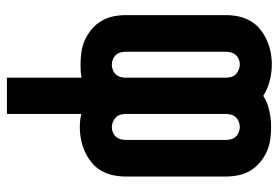

<svg xmlns="http://www.w3.org/2000/svg" viewBox="-142 -632 785 540"><g transform="rotate(-90 250.0 -362.5)"><path d="M338 10Q315 10 292 4Q269 -2 250 -14Q231 -2 208 3Q185 8 162 8Q144 8 126.5 5.5Q109 3 92.5 -4.5Q76 -12 62 -24Q48 -36 39 -51.5Q30 -67 26.5 -84.5Q23 -102 23 -120V-400Q23 -418 26.5 -435.5Q30 -453 39 -469Q48 -485 62 -496.5Q76 -508 92.5 -515.5Q109 -523 126.5 -526.5Q144 -530 162 -530Q171 -530 180.5 -529Q190 -528 199 -526V-735H301V-525Q310 -527 319.5 -527.5Q329 -528 338 -528Q356 -528 373.5 -525.5Q391 -523 407.5 -515.5Q424 -508 438 -496Q452 -484 461 -468.5Q470 -453 473.5 -435.5Q477 -418 477 -400V-120Q477 -102 473.5 -84.5Q470 -67 461 -51Q452 -35 438 -23.5Q424 -12 407.5 -4.5Q391 3 373.5 6.5Q356 10 338 10ZM162 -80Q170 -80 177.5 -83Q185 -86 190 -91.5Q195 -97 197 -104.5Q199 -112 199 -120V-400Q199 -408 197 -415.5Q195 -423 189.5 -428.5Q184 -434 176.5 -437Q169 -440 162 -440Q154 -440 147 -437Q140 -434 135 -428.5Q130 -423 128 -415.5Q126 -408 126 -400V-120Q126 -112 128 -104.5Q130 -97 135 -91.5Q140 -86 147.5 -83Q155 -80 162 -80ZM338 -80Q346 -80 353 -83Q360 -86 365 -91.5Q370 -97 372 -104.5Q374 -112 374 -120V-400Q374 -408 372 -415.5Q370 -423 365 -428.5Q360 -434 352.5 -437Q345 -440 338 -440Q330 -440 322.5 -437Q315 -434 310 -428.5Q305 -423 303 -415.5Q301 -408 301 -400V-120Q301 -112 303 -104.5Q305 -97 310.5 -91.5Q316 -86 323.5 -83Q331 -80 338 -80Z"/></g></svg>

Font: Zed Mono
Style: Bold
Weight: 700
Monospace: yes
Designer: Belleve Invis
Foundry: Belleve Invis
Version: Version 1.0.0; ttfautohint (v1.8.4)